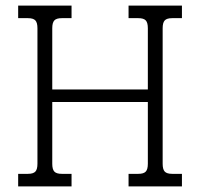

<svg xmlns="http://www.w3.org/2000/svg" viewBox="-20 -667 716 687"><path d="M45 -45H80Q99 -45 106.5 -53Q114 -61 114 -81V-566Q114 -586 106.5 -594Q99 -602 80 -602H45V-647H236V-602H201Q182 -602 174.5 -594Q167 -586 167 -566V-347H509V-566Q509 -586 501.5 -594Q494 -602 475 -602H440V-647H631V-602H596Q577 -602 569.5 -594Q562 -586 562 -566V-81Q562 -61 569.5 -53Q577 -45 596 -45H631V0H440V-45H475Q494 -45 501.5 -53Q509 -61 509 -81V-302H167V-81Q167 -61 174.5 -53Q182 -45 201 -45H236V0H45Z"/></svg>

Font: Pridi ExtraLight
Style: Regular
Weight: 275
Designer: Katatrad Team
Foundry: CadsonDemak
Version: Version 1.001